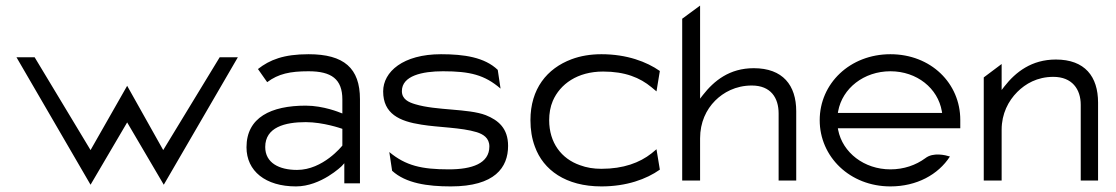

<svg xmlns="http://www.w3.org/2000/svg" viewBox="-20 -656 3993 687"><path d="M39 -451 304 5 435 -218 566 5 831 -451H766L564 -119L435 -349L304 -119L104 -451Z M862 -129C862 -44 930 11 1039 11C1129 11 1203 -62 1203 -62L1212 -72V0H1268V-301C1268 -412 1211 -462 1084 -462C995 -462 945 -442 903 -409L936 -362C976 -392 1018 -401 1084 -401C1166 -401 1205 -373 1205 -300V-250L1197 -253C1197 -253 1138 -278 1074 -278C950 -278 862 -236 862 -129ZM929 -130C929 -201 1000 -219 1074 -219C1137 -219 1202 -196 1202 -196L1205 -195V-135L1204 -134C1204 -134 1136 -48 1043 -48C979 -48 929 -73 929 -130Z M1351 -329C1351 -249 1409 -222 1488 -210C1549 -200 1631 -200 1686 -183C1708 -176 1731 -163 1731 -132C1731 -71 1669 -50 1586 -50C1489 -50 1432 -63 1373 -112L1383 -45C1432 0 1510 11 1593 11C1751 11 1798 -57 1798 -134C1798 -197 1763 -226 1718 -244C1655 -268 1542 -260 1466 -283C1442 -290 1418 -301 1418 -330C1418 -385 1491 -401 1565 -401C1662 -401 1714 -388 1771 -339L1761 -406C1714 -451 1641 -462 1558 -462C1422 -462 1351 -399 1351 -329Z M1878 -226C1878 -192 1883 -160 1894 -131C1924 -48 2004 11 2132 11C2222 11 2293 -15 2341 -49L2329 -122L2311 -107C2269 -74 2211 -52 2132 -52C2104 -52 2079 -56 2055 -65C1989 -88 1945 -145 1945 -226C1945 -250 1949 -274 1958 -295C1984 -355 2046 -400 2138 -400C2217 -400 2270 -378 2311 -344L2329 -329L2341 -402C2294 -435 2223 -462 2132 -462C2093 -462 2057 -456 2025 -444C1937 -411 1878 -338 1878 -226Z M2421 -10H2485V-161C2485 -218 2507 -264 2539 -296C2568 -325 2612 -350 2670 -350C2738 -350 2766 -306 2766 -250V-10H2829V-258C2829 -351 2781 -412 2677 -412C2590 -412 2535 -367 2495 -316L2485 -303V-636L2421 -589Z M2913 -226C2913 -95 3021 11 3166 11C3260 11 3337 -31 3379 -96C3363 -101 3319 -112 3291 -90C3257 -65 3214 -50 3166 -50C3072 -50 2995 -110 2979 -191L2978 -197H3416V-227C3416 -358 3311 -462 3166 -462C3021 -462 2913 -357 2913 -226ZM2978 -252 2979 -258C2994 -340 3071 -401 3166 -401C3261 -401 3336 -340 3350 -258L3351 -252Z M3500 -10H3564V-192C3564 -249 3588 -295 3620 -327C3649 -356 3691 -381 3749 -381C3816 -381 3847 -337 3847 -281V-10H3909V-289C3909 -382 3862 -443 3758 -443C3671 -443 3614 -398 3574 -347L3564 -334V-427L3500 -379Z"/></svg>

Font: Charger Sport
Style: LitExt
Weight: 300
Designer: Jasper
Foundry: Cannot Into Space Fonts
Version: Version 1.1